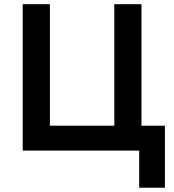

<svg xmlns="http://www.w3.org/2000/svg" viewBox="-20 -720 834 918"><path d="M88.5 0V-700H218.5V-119H526.5V-700H656.5V0ZM645.5 177.5V0H580.5V-119H768.5V177.5Z"/></svg>

Font: Geologica Medium
Style: Regular
Weight: 500
Designer: Sindre Bremnes, Frode Helland
Foundry: Monokrom Skriftforlag AS
Version: Version 1.010;gftools[0.9.28]